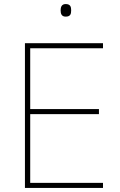

<svg xmlns="http://www.w3.org/2000/svg" viewBox="-20 -927 590 947"><path d="M304 -907C284 -907 279 -892 279 -876C279 -859 284 -845 304 -845C328 -845 331 -859 331 -876C331 -892 328 -907 304 -907ZM488 0V-25H129V-364H468V-389H129V-689H488V-714H103V0Z"/></svg>

Font: Noto Sans Devanagari UI Thin
Style: Regular
Weight: 100
Designer: Jelle Bosma - Monotype Design Team
Foundry: Monotype Imaging Inc.
Version: Version 2.004